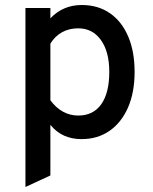

<svg xmlns="http://www.w3.org/2000/svg" viewBox="-20 -543 610 766"><path d="M81.5 203V-511H181V-470Q231.5 -523 306 -523Q371 -523 418.2 -490.5Q465.5 -458 491.2 -398Q517 -338 517 -256Q517 -174.5 490.8 -114.2Q464.5 -54 417 -21Q369.5 12 305.5 12Q266.5 12 235.5 -2Q204.5 -16 181 -45V157ZM292 -82Q352 -82 384 -127.2Q416 -172.5 416 -256Q416 -337 382.5 -383.5Q349 -430 292 -430Q255.5 -430 227.2 -414.2Q199 -398.5 181 -369V-143Q203 -113 231.2 -97.5Q259.5 -82 292 -82Z"/></svg>

Font: Overpass Medium
Style: Regular
Weight: 500
Designer: Delve Withrington, Dave Bailey, Thomas Jockin
Foundry: Delve Fonts LLC
Version: Version 4.000